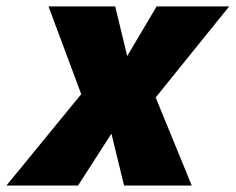

<svg xmlns="http://www.w3.org/2000/svg" viewBox="-78 -573 728 593"><path d="M266.1 -160.2 163.1 0H-58.1L172.9 -282.2L71.8 -553.2H277.8L314.9 -399.9L405.8 -553.2H629.9L402.8 -272L514.2 0H305.2Z"/></svg>

Font: TypoPRO Open Sans
Style: Italic
Weight: 800
Italic angle: -12°
Foundry: Ascender Corporation
Version: Version 1.10